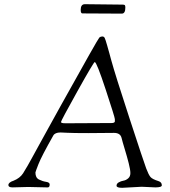

<svg xmlns="http://www.w3.org/2000/svg" viewBox="-20 -892 811 916"><path d="M561 -827 373 -828Q365 -828 365 -845Q365 -872 385 -872L565 -870Q573 -870 575.5 -867.5Q578 -865 578 -856Q578 -827 561 -827ZM115 0 40 2Q20 2 20 -9Q20 -22 45 -30Q75 -42 90 -65Q114 -104 130 -134Q146 -164 164 -196Q182 -228 210 -279.5Q238 -331 270 -388Q448 -708 454 -713Q460 -718 468 -718Q476 -718 479.5 -711Q483 -704 491 -676Q499 -648 502 -637L511 -604Q529 -538 597.5 -328.5Q666 -119 677.5 -88.5Q689 -58 698 -47.5Q707 -37 736 -28Q752 -23 752 -8Q752 2 721 2L656 -1L563 4Q536 4 536 -6Q536 -16 546.5 -22Q557 -28 569 -30Q581 -32 591.5 -41Q602 -50 602 -66Q602 -82 594 -113.5Q586 -145 575 -181Q564 -217 560 -234Q554 -258 524 -258L403 -257Q327 -257 302 -258.5Q277 -260 269 -260Q242 -260 234 -245Q178 -146 163.5 -109Q149 -72 149 -69Q149 -44 166 -35.5Q183 -27 200 -24.5Q217 -22 217 -12Q217 2 208 2H202ZM321 -304 512 -305Q526 -305 528 -312Q528 -315 528 -323.5Q528 -332 484.5 -464Q441 -596 432 -596Q427 -596 349 -456Q271 -316 271 -310Q271 -304 290 -304Z"/></svg>

Font: Sorts Mill Goudy
Style: Italic
Weight: 400
Italic angle: -7.40001°
Version: Version 003.101